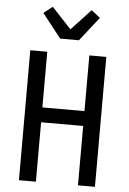

<svg xmlns="http://www.w3.org/2000/svg" viewBox="-64 -1036 727 1082"><g transform="rotate(5 300.0 -495.0)"><path d="M85 0V-735H181V-420H419V-735H515V0H419V-336H181V0ZM247 -815 140 -951 190 -990 300 -872 410 -990 460 -951 353 -815Z"/></g></svg>

Font: Iosevka Fixed Medium Extended
Style: Regular
Weight: 500
Width: 7
Monospace: yes
Designer: Belleve Invis
Foundry: Belleve Invis
Version: Version 24.1.1; ttfautohint (v1.8.4)